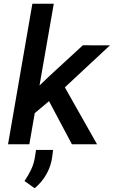

<svg xmlns="http://www.w3.org/2000/svg" viewBox="-20 -770 627 1025"><path d="M241.7 -230 165.5 -166 136.7 0H22.9L152.8 -750H267.1L190.9 -313.5L244.6 -364.7L422.4 -528.3L566.9 -527.8L326.2 -303.7L498 0H363.8ZM259.3 63.5Q253.4 113.8 228.8 158.2Q204.1 202.6 165 234.9L110.8 196.3Q131.8 166 146.7 134Q161.6 102.1 167 65.4L172.4 30.3H263.2Z"/></svg>

Font: Roboto Mono Medium
Style: Italic
Weight: 500
Designer: Google
Version: Version 2.000985; 2015; ttfautohint (v1.3)